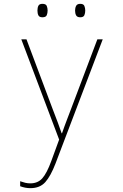

<svg xmlns="http://www.w3.org/2000/svg" viewBox="-20 -733 640 1000"><path d="M138 247Q112 247 85 237V211Q99 216 111.5 219Q124 222 138 222Q177 222 200.5 195.5Q224 169 247 106L288 -6L91 -528H118L255 -163Q272 -120 281 -95Q290 -70 301 -39H303Q310 -60 316.5 -77Q323 -94 331 -115.5Q339 -137 351 -168L487 -528H515L269 119Q244 184 216 215.5Q188 247 138 247ZM398 -643Q382 -643 376.5 -653Q371 -663 371 -678Q371 -692 376.5 -702.5Q382 -713 398 -713Q415 -713 419.5 -702Q424 -691 424 -678Q424 -665 419.5 -654Q415 -643 398 -643ZM201 -643Q185 -643 180 -653Q175 -663 175 -678Q175 -693 180 -703Q185 -713 201 -713Q219 -713 223.5 -702Q228 -691 228 -678Q228 -665 223.5 -654Q219 -643 201 -643Z"/></svg>

Font: Noto Sans Mono Thin
Style: Regular
Weight: 100
Designer: Monotype Design Team
Foundry: Monotype Imaging Inc.
Version: Version 2.014